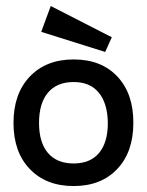

<svg xmlns="http://www.w3.org/2000/svg" viewBox="-20 -605 489 639"><path d="M330.1 -432.1 117.2 -499 148.9 -585 352.1 -481ZM225.1 14.2Q133.3 14.2 79.1 -42.5Q24.9 -99.1 24.9 -195.8Q24.9 -293 79.1 -350.1Q133.3 -407.2 225.1 -407.2Q317.4 -407.2 370.8 -350.1Q424.3 -293 423.8 -195.8Q423.8 -99.1 370.1 -42.5Q316.4 14.2 225.1 14.2ZM225.1 -61Q280.3 -61 309.6 -95.9Q338.9 -130.9 338.9 -195.8Q337.9 -261.2 308.8 -296.6Q279.8 -332 225.1 -332Q169.4 -332 139.6 -296.6Q109.9 -261.2 109.9 -195.8Q109.9 -130.9 139.6 -95.9Q169.4 -61 225.1 -61Z"/></svg>

Font: Neutral Grotesk
Style: Regular
Weight: 400
Designer: Nawras Khrais
Foundry: Nawras Khrais
Version: Version 1.000;PS 001.000;hotconv 1.0.88;makeotf.lib2.5.64775